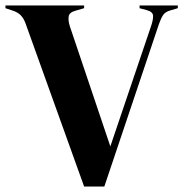

<svg xmlns="http://www.w3.org/2000/svg" viewBox="-24 -680 676 703"><path d="M284 3 70 -593Q63 -613 51.5 -624.5Q40 -636 20 -642L-4 -650V-660H284V-650L253 -641Q230 -635 227.5 -620Q225 -605 232 -583L380 -144L529 -584Q537 -607 536.5 -622Q536 -637 513 -643L487 -650V-660H627V-650L600 -642Q581 -637 573 -624.5Q565 -612 558 -592L358 3Z"/></svg>

Font: DM Serif Display
Style: Regular
Weight: 400
Designer: Colophon Foundry, Frank Grießhammer
Foundry: Colophon Foundry
Version: Version 5.200; ttfautohint (v1.8.3)